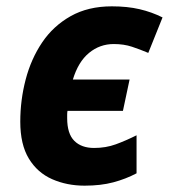

<svg xmlns="http://www.w3.org/2000/svg" viewBox="-20 -576 533 606"><path d="M247 10Q191 10 144.5 -10.5Q98 -31 71 -75.5Q44 -120 44 -192Q44 -260 61 -325Q78 -390 113 -442Q148 -494 203 -525Q258 -556 333 -556Q382 -556 420.5 -547Q459 -538 493 -521L448 -409Q422 -420 396.5 -428.5Q371 -437 339 -437Q295 -437 261 -409Q227 -381 210 -325H389L368 -226H193Q192 -220 192 -214Q192 -208 192 -203Q192 -154 214.5 -131.5Q237 -109 277 -109Q314 -109 345.5 -120.5Q377 -132 411 -149V-29Q377 -11 337.5 -0.5Q298 10 247 10Z"/></svg>

Font: Noto IKEA Latin
Style: Bold Italic
Weight: 700
Italic angle: -12°
Designer: Monotype Design Team
Foundry: Monotype Imaging Inc.
Version: Version 1.0